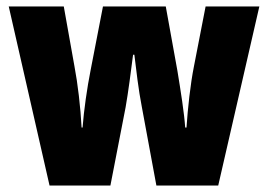

<svg xmlns="http://www.w3.org/2000/svg" viewBox="-20 -639 828 593"><path d="M418 -309 463 -66H654L781 -619H615L579 -434C568 -379 560 -305 556 -245H552C549 -290 538 -359 528 -420L492 -619H298L260 -423C249 -368 239 -298 235 -245H232C229 -306 220 -382 210 -434L177 -619H7L133 -66H321L368 -308C376 -353 385 -423 391 -470H395C400 -428 408 -359 418 -309Z"/></svg>

Font: Noto Sans Malayalam UI Condensed Black
Style: Regular
Weight: 900
Width: 3
Designer: Jelle Bosma - Monotype Design Team
Foundry: Monotype Imaging Inc.
Version: Version 2.104